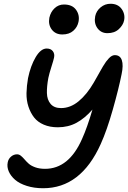

<svg xmlns="http://www.w3.org/2000/svg" viewBox="-20 -957 681 1020"><path d="M550.8 -780.8Q517.1 -780.8 497.8 -807.1Q478.5 -833.5 485.8 -871.1Q491.7 -898.9 514.6 -918Q537.6 -937 566.9 -937Q606.4 -937 626.2 -909.4Q646 -881.8 639.2 -848.1Q633.8 -822.8 610.8 -801.8Q587.9 -780.8 550.8 -780.8ZM242.2 -862.8Q249 -893.6 270 -913.3Q291 -933.1 319.8 -933.1Q363.8 -933.1 384 -905Q404.3 -877 397 -840.8Q391.1 -812.5 369.1 -793.2Q347.2 -773.9 311 -773.9Q274.9 -773.9 255.1 -800Q235.4 -826.2 242.2 -862.8ZM209 43Q161.1 43 122.1 30.5Q83 18.1 60.1 -2Q37.1 -22 26.6 -46.1Q16.1 -70.3 21 -94.2Q24.4 -112.8 38.6 -125Q52.7 -137.2 70.8 -137.2Q81.5 -137.2 91.3 -129.2Q101.1 -121.1 110.6 -109.9Q120.1 -98.6 132.6 -87.4Q145 -76.2 167.5 -68.1Q189.9 -60.1 219.2 -60.1Q346.2 -60.1 416 -219.2Q442.9 -278.3 471.2 -375Q430.7 -328.6 386.5 -304.7Q342.3 -280.8 287.1 -280.8Q245.1 -280.8 212.6 -294.7Q180.2 -308.6 161.1 -333Q142.1 -357.4 131.1 -390.6Q120.1 -423.8 120.8 -462.2Q121.6 -500.5 128.9 -542Q142.6 -607.9 169.7 -653.6Q196.8 -699.2 228 -699.2Q250 -699.2 260.7 -685.1Q271.5 -670.9 267.1 -650.9Q264.6 -638.2 253.2 -602.3Q241.7 -566.4 236.8 -543Q228.5 -498.5 229.2 -462.9Q230 -427.2 248.8 -405Q267.6 -382.8 304.2 -382.8Q354 -382.8 397.9 -419.2Q441.9 -455.6 478 -518.1Q484.9 -529.8 495.1 -548.1Q505.4 -566.4 512 -578.1Q518.6 -589.8 527.3 -604.7Q536.1 -619.6 543.2 -629.2Q550.3 -638.7 558.3 -647.2Q566.4 -655.8 574.2 -659.9Q582 -664.1 589.8 -664.1Q618.2 -664.1 627.2 -637.2Q636.2 -610.4 626 -563Q611.3 -488.3 579.6 -376.2Q547.9 -264.2 515.1 -191.9Q409.7 43 209 43Z"/></svg>

Font: Shantell Sans Irregular
Style: Italic
Weight: 500
Italic angle: -11.31°
Designer: Stephen Nixon, Anya Danilova, Shantell Martin
Foundry: Arrow Type
Version: Version 1.006;[9816181b4]